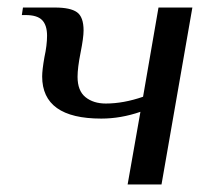

<svg xmlns="http://www.w3.org/2000/svg" viewBox="-20 -490 570 510"><path d="M353 -193Q301 -175 249 -175Q92 -175 92 -287Q92 -304 98 -338Q105 -370 105 -395Q105 -423 92 -436.5Q79 -450 48 -450H38L41 -470H126Q167 -470 184.5 -457.5Q202 -445 202 -409Q202 -390 194 -350Q186 -310 186 -286Q186 -249 207 -232Q228 -215 261 -215Q308 -215 360 -233L401 -470H491L409 0H319Z"/></svg>

Font: Philosopher
Style: Italic
Weight: 400
Italic angle: -10°
Designer: Jovanny Lemonad
Foundry: Jovanny Lemonad
Version: Version 2.000